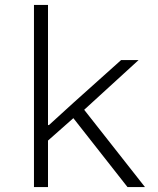

<svg xmlns="http://www.w3.org/2000/svg" viewBox="-20 -760 640 780"><path d="M118 -740H175V-252H179L280 -344L472 -516H543L322 -314L569 0H498L278 -280L175 -189V0H118Z"/></svg>

Font: IBM Plex Mono Light
Style: Regular
Weight: 300
Monospace: yes
Designer: Mike Abbink, Paul van der Laan, Pieter van Rosmalen
Foundry: Bold Monday
Version: Version 2.3